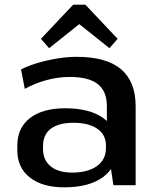

<svg xmlns="http://www.w3.org/2000/svg" viewBox="-20 -792 672 821"><path d="M437 -185V-338Q437 -402 398 -432.5Q359 -463 278 -463Q229 -463 179 -449.5Q129 -436 86 -412L70 -495Q101 -511 141.5 -523Q182 -535 225.5 -542Q269 -549 308 -549Q435 -549 497.5 -496Q560 -443 560 -338V0H465ZM255 9Q161 9 107.5 -33Q54 -75 54 -150V-169Q54 -245 108 -287Q162 -329 259 -329Q362 -329 420.5 -288Q479 -247 479 -173V-153Q479 -77 419.5 -34Q360 9 255 9ZM288 -54Q356 -54 394.5 -82Q433 -110 433 -158V-171Q433 -216 396 -241.5Q359 -267 293 -267Q232 -267 198 -242Q164 -217 164 -167V-155Q164 -107 197 -80.5Q230 -54 288 -54ZM155 -626 293 -772H345L483 -626L448 -586L285 -716H353L190 -586Z"/></svg>

Font: Pathway Extreme 72pt SemiBold
Style: Regular
Weight: 600
Designer: Eduardo Rodriguez Tunni
Foundry: Eduardo Rodriguez Tunni
Version: Version 1.001;gftools[0.9.26]